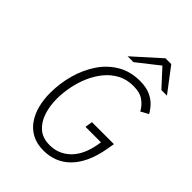

<svg xmlns="http://www.w3.org/2000/svg" viewBox="-262 -1046 1182 1182"><g transform="rotate(45 329.5 -454.5)"><path d="M338 12Q278 12 235.8 -11Q193.5 -34 167 -73.2Q140.5 -112.5 128 -162.8Q115.5 -213 115.5 -267.5Q115.5 -350 137 -428.8Q158.5 -507.5 201 -571.8Q243.5 -636 307.2 -674Q371 -712 455.5 -712Q508.5 -712 544.2 -696Q580 -680 602.8 -655.8Q625.5 -631.5 638.5 -607L589 -579.5Q572 -612.5 539 -637Q506 -661.5 448.5 -661.5Q391.5 -661.5 346.5 -637.8Q301.5 -614 268.2 -573.5Q235 -533 213.2 -482.8Q191.5 -432.5 180.8 -378Q170 -323.5 170 -272.5Q170 -210.5 187.2 -157.2Q204.5 -104 242 -71.2Q279.5 -38.5 340.5 -38.5Q419.5 -38.5 475.2 -93.5Q531 -148.5 549 -255L552 -274.5H417L425 -323H616.5L608 -274Q594.5 -198 568.8 -143.8Q543 -89.5 507.5 -55Q472 -20.5 429 -4.2Q386 12 338 12ZM293.5 -765 467 -921H517.5L636 -765H587.5L485.5 -876L344.5 -765Z"/></g></svg>

Font: Overpass ExtraLight
Style: Italic
Weight: 250
Italic angle: -10°
Designer: Delve Withrington, Dave Bailey, Thomas Jockin
Foundry: Delve Fonts LLC
Version: Version 4.000